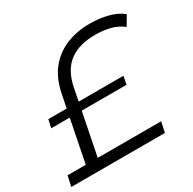

<svg xmlns="http://www.w3.org/2000/svg" viewBox="-179 -866 1029 1025"><g transform="rotate(-30 336.0 -353.0)"><path d="M-23 0 -9 -64H103L155 -325H41L52 -375H165L182 -459Q199 -544 243.5 -598.5Q288 -653 353 -679.5Q418 -706 496 -706Q557 -706 609 -692.5Q661 -679 695 -651L660 -592Q628 -618 585.5 -629Q543 -640 492 -640Q394 -640 334 -595.5Q274 -551 254 -452L239 -375H515L505 -325H229L177 -64H568L554 0Z"/></g></svg>

Font: Montserrat
Style: Italic
Weight: 400
Italic angle: -11.3°
Designer: Julieta Ulanovsky
Foundry: Julieta Ulanovsky
Version: Version 9.000; ttfautohint (v1.8.4.7-5d5b)